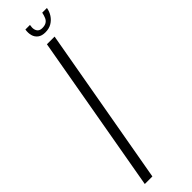

<svg xmlns="http://www.w3.org/2000/svg" viewBox="-256 -684 681 681"><g transform="rotate(-45 84.0 -343.5)"><path d="M-14 0H24L129.5 -596H91ZM117 -629.5Q136 -629.5 149.2 -637.5Q162.5 -645.5 171 -658.5Q179.5 -671.5 182 -687H158.5Q156 -675 152 -666Q148 -657 140.2 -652.5Q132.5 -648 120.5 -648Q110 -648 104.2 -652.8Q98.5 -657.5 96.5 -666Q94.5 -674.5 97 -687H74Q71.5 -671.5 75 -658.5Q78.5 -645.5 89 -637.5Q99.5 -629.5 117 -629.5Z"/></g></svg>

Font: Anybody Condensed ExtraLight
Style: Italic
Weight: 250
Width: 3
Italic angle: -10°
Version: Version 1.113;gftools[0.9.25]